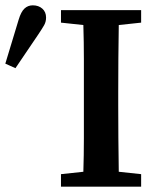

<svg xmlns="http://www.w3.org/2000/svg" viewBox="-52 -701 589 721"><path d="M177 -616V-663H478V-616L394 -607Q393 -545 392.5 -481.5Q392 -418 392 -353V-310Q392 -247 392.5 -183.5Q393 -120 394 -56L478 -47V0H177V-47L261 -56Q263 -118 263 -182Q263 -246 263 -310V-353Q263 -416 263 -479.5Q263 -543 261 -607ZM-32 -462 18 -627Q27 -657 40 -669Q53 -681 71 -681Q93 -681 107 -668.5Q121 -656 121 -635Q121 -619 113.5 -606Q106 -593 92 -572L6 -445Z"/></svg>

Font: Source Serif Pro SemiBold
Style: Regular
Weight: 600
Designer: Frank Grießhammer
Foundry: Adobe Systems Incorporated
Version: Version 3.001;hotconv 1.0.111;makeotfexe 2.5.65597